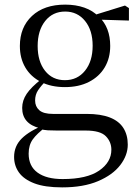

<svg xmlns="http://www.w3.org/2000/svg" viewBox="-20 -551 606 831"><path d="M249 260Q174 260 128.5 242.5Q83 225 62 195.5Q41 166 41 128Q41 81 74.5 48Q108 15 174 -11L179 -2Q140 27 122 52Q104 77 104 114Q104 168 142.5 196Q181 224 251 224Q356 224 409 187.5Q462 151 462 97Q462 63 438 38.5Q414 14 351 14H228Q205 14 187 13Q169 12 153 7V4Q76 -15 76 -84Q76 -116 95.5 -145Q115 -174 160 -209V-218L183 -206Q157 -179 144.5 -160Q132 -141 132 -116Q132 -90 150 -74Q168 -58 209 -58H355Q416 -58 455.5 -42.5Q495 -27 514 3Q533 33 533 75Q533 121 500.5 163.5Q468 206 404.5 233Q341 260 249 260ZM261 -174Q201 -174 157 -196.5Q113 -219 89.5 -259Q66 -299 66 -352Q66 -433 118.5 -482Q171 -531 262 -531Q308 -531 345 -518Q382 -505 406 -480L409 -478Q457 -432 457 -352Q457 -299 433 -259Q409 -219 365 -196.5Q321 -174 261 -174ZM261 -204Q315 -204 348 -245Q381 -286 381 -353Q381 -420 348 -460.5Q315 -501 262 -501Q208 -501 175.5 -460Q143 -419 143 -352Q143 -285 175 -244.5Q207 -204 261 -204ZM376 -467V-484H382L521 -527L538 -516V-462Z"/></svg>

Font: Noto Serif TC
Style: Regular
Weight: 400
Designer: Ryoko NISHIZUKA  (kana & ideographs); Frank Grießhammer (Latin, Greek & Cyrillic); Wenlong ZHANG  (bopomofo); Sandoll Co
Foundry: Adobe
Version: Version 2.003-H1;hotconv 1.1.1;makeotfexe 2.6.0